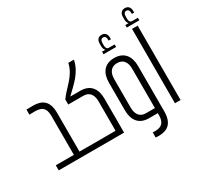

<svg xmlns="http://www.w3.org/2000/svg" viewBox="-207 -1144 1638 1572"><g transform="rotate(-30 612.5 -357.5)"><path d="M312 0C314 0 315 -1 315 -3V-45C315 -47 314 -48 312 -48H239V-412C239 -530 182 -564 95 -564C81 -564 58 -564 35 -563V-515C46 -515 73 -516 85 -516C152 -516 186 -494 186 -415V-48H15V0Z M309 -48C307 -48 305 -47 305 -44V-4C305 -1 307 0 309 0H633V-322C633 -413 590 -476 495 -476C471 -476 417 -476 399 -476C467 -543 554 -610 576 -723H523C500 -612 407 -555 352 -476V-428H495C555 -428 580 -386 580 -325V-48Z M873 -786C839 -786 824 -763 824 -730V-708C824 -689 829 -674 839 -664H808V-640H927V-664H873C854 -664 846 -679 846 -701C846 -720 846 -723 846 -723C846 -747 855 -761 873 -761C892 -761 900 -747 900 -725V-716H922V-730C922 -763 907 -786 873 -786ZM867 -570C773 -570 730 -507 730 -415V-155C730 -64 773 0 867 0H952V16C952 86 924 112 872 116C861 116 848 117 837 116V164C851 166 864 165 878 165C952 162 1005 124 1005 13V-415C1005 -507 961 -570 867 -570ZM952 -48H867C808 -48 782 -90 782 -152V-418C782 -480 808 -522 867 -522C927 -522 952 -480 952 -418Z M1147 -880C1113 -880 1098 -857 1098 -824V-802C1098 -783 1103 -768 1113 -758H1082V-734H1201V-758H1147C1128 -758 1120 -773 1120 -795C1120 -814 1120 -817 1120 -817C1120 -841 1129 -855 1147 -855C1166 -855 1174 -841 1174 -819V-810H1196V-824C1196 -857 1181 -880 1147 -880ZM1114 -703V0H1167V-703Z"/></g></svg>

Font: Modon Arabic
Style: Regular
Weight: 400
Designer: Ahmedzaza
Foundry: Ahmedzaza
Version: Version 2.010